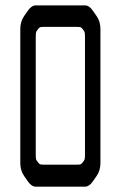

<svg xmlns="http://www.w3.org/2000/svg" viewBox="-20 -696 427 716"><path d="M112.3 -675.8H297.9Q312.5 -675.8 326.2 -656.2L339.8 -636.7Q354.5 -616.2 354.5 -587.9V-87.9Q354.5 -59.6 339.8 -39.1L326.2 -19.5Q312.5 0 297.9 0H112.3Q97.7 0 84 -19.5L70.3 -39.1Q55.7 -59.6 55.7 -87.9V-587.9Q55.7 -616.2 70.3 -636.7L84 -656.2Q97.7 -675.8 112.3 -675.8ZM296.9 -122.1V-555.7Q296.9 -570.3 295.9 -574.7Q294.9 -579.1 289.6 -585.9Q284.2 -592.8 281.2 -594.2Q278.3 -595.7 267.6 -595.7H142.6Q131.8 -595.7 128.9 -594.2Q126 -592.8 120.6 -585.9Q115.2 -579.1 114.3 -574.7Q113.3 -570.3 113.3 -555.7V-122.1Q113.3 -107.4 114.3 -103Q115.2 -98.6 120.6 -91.8Q126 -85 128.9 -83.5Q131.8 -82 142.6 -82H267.6Q278.3 -82 281.2 -83.5Q284.2 -85 289.6 -91.8Q294.9 -98.6 295.9 -103Q296.9 -107.4 296.9 -122.1Z"/></svg>

Font: Vancouver Drive
Style: Regular
Weight: 400
Designer: Valery Zaveryaev
Foundry: Cyreal (www.cyreal.org)
Version: Version 1.06